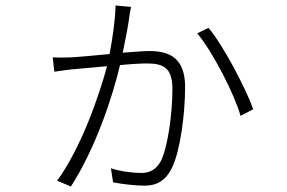

<svg xmlns="http://www.w3.org/2000/svg" viewBox="-20 -630 1040 696"><path d="M736 -529 695 -509C751 -442 829 -291 852 -210L898 -234C872 -308 789 -466 736 -529ZM171 -422 177 -370C193 -373 215 -375 235 -378L368 -390C341 -288 274 -93 187 25L237 46C328 -95 389 -283 415 -394C455 -398 491 -400 512 -400C572 -400 605 -385 605 -307C605 -218 588 -93 562 -44C542 -10 517 -3 491 -3C464 -3 420 -8 382 -20L390 31C422 37 468 43 504 43C546 43 580 27 604 -23C633 -83 651 -215 651 -315C651 -420 594 -445 521 -445C502 -445 466 -442 425 -439C436 -491 447 -550 449 -572C451 -582 452 -590 455 -605L399 -610C397 -551 388 -490 377 -434C320 -429 263 -423 235 -422C213 -421 192 -421 171 -422Z"/></svg>

Font: Noto Sans KR Light
Style: Regular
Weight: 300
Designer: Ryoko NISHIZUKA 西塚涼子 (kana, bopomofo & ideographs); Paul D. Hunt (Latin, Greek & Cyrillic); Sandoll Communications 산돌커뮤니
Foundry: Adobe
Version: Version 2.004;hotconv 1.0.118;makeotfexe 2.5.65603